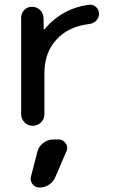

<svg xmlns="http://www.w3.org/2000/svg" viewBox="-20 -549 504 838"><path d="M213.9 59.6H235.4Q254.9 59.6 266.6 76.2Q278.3 92.8 269.5 112.3L221.7 223.6Q212.9 245.1 193.8 257.3Q174.8 269.5 152.3 269.5Q133.8 269.5 122.1 254.9Q110.4 240.2 115.2 221.7L142.6 115.2Q148.4 90.8 168.5 75.2Q188.5 59.6 213.9 59.6ZM72.3 -50.8V-471.7Q72.3 -491.2 85.9 -505.4Q99.6 -519.5 119.6 -519.5Q139.6 -519.5 154.3 -505.9Q168.9 -492.2 169.9 -471.7L170.9 -420.9Q170.9 -419.9 171.9 -419.9Q172.9 -419.9 173.8 -420.9Q252 -513.7 370.1 -528.3Q386.7 -530.3 399.4 -518.1Q412.1 -505.9 412.1 -488.3Q412.1 -471.7 399.9 -459Q387.7 -446.3 370.1 -444.3Q278.3 -433.6 226.1 -376Q173.8 -318.4 173.8 -230.5V-50.8Q173.8 -29.3 158.7 -14.6Q143.6 0 122.6 0Q101.6 0 86.9 -15.1Q72.3 -30.3 72.3 -50.8Z"/></svg>

Font: Rounded Mgen+ 2p medium
Style: Regular
Weight: 500
Designer: [Source Han Sans]
Ryoko NISHIZUKA  (kana & ideographs); Paul D. Hunt (Latin, Greek & Cyrillic); Wenlong ZHANG  (bopomofo
Version: Version 1.059.20150602